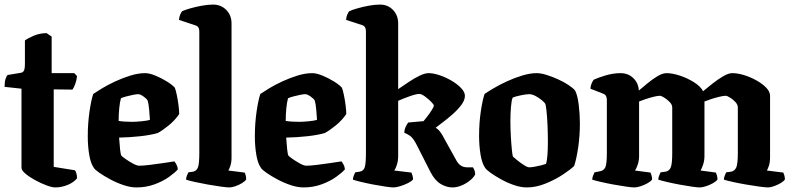

<svg xmlns="http://www.w3.org/2000/svg" viewBox="-22 -820 3458 840"><path d="M220 0Q206 0 181.5 -9Q157 -18 131.5 -32Q106 -46 89 -60.5Q72 -75 72 -86V-432L-2 -440Q-2 -462 2.5 -475.5Q7 -489 12 -492L66 -501Q78 -502 82.5 -510.5Q87 -519 87 -541V-643Q100 -653 126.5 -664Q153 -675 182 -675L204 -660V-500H303L315 -487Q313 -468 307 -452Q301 -436 295 -428L213 -429V-90L306 -75Q309 -71 312 -62Q315 -53 315 -40Q301 -22 274 -11Q247 0 220 0Z M575 0Q549 0 519 -10Q489 -20 461 -35Q433 -50 413.5 -63.5Q394 -77 389 -85Q375 -104 368.5 -142Q362 -180 362 -224Q362 -280 369.5 -331.5Q377 -383 386 -409Q399 -418 424.5 -433.5Q450 -449 482.5 -464Q515 -479 549 -489.5Q583 -500 613 -500Q632 -500 658.5 -489Q685 -478 709 -463Q733 -448 743 -436Q747 -426 751.5 -404.5Q756 -383 759 -359.5Q762 -336 762 -321Q743 -293 715 -270.5Q687 -248 668 -238Q637 -229 591.5 -224Q546 -219 499 -218Q501 -187 503.5 -165Q506 -143 509 -139Q511 -136 526.5 -125Q542 -114 559.5 -104.5Q577 -95 587 -95Q603 -95 632.5 -98.5Q662 -102 691.5 -106.5Q721 -111 741 -114Q745 -109 750 -100Q755 -91 756 -79Q744 -65 717.5 -46Q691 -27 654 -13.5Q617 0 575 0ZM555 -287Q573 -287 598.5 -289.5Q624 -292 634 -296Q633 -314 630.5 -341Q628 -368 624 -380Q619 -389 605 -398.5Q591 -408 583 -408Q575 -408 560 -405Q545 -402 530 -398Q515 -394 507 -390Q502 -372 499.5 -344.5Q497 -317 497 -291Q508 -289 524 -288Q540 -287 555 -287Z M981 0Q971 0 945 -3.5Q919 -7 888 -12.5Q857 -18 830 -24Q803 -30 792 -34Q792 -42 795.5 -51Q799 -60 802 -66L823 -69Q838 -72 844 -87.5Q850 -103 850 -151V-683Q850 -704 833 -709L761 -733Q762 -746 766.5 -756.5Q771 -767 775 -771Q785 -776 809 -783Q833 -790 860.5 -795Q888 -800 910 -800Q945 -800 968 -776.5Q991 -753 991 -717V-131Q991 -110 986 -95Q981 -80 977 -74L1048 -65Q1051 -61 1053 -52.5Q1055 -44 1055 -35Q1050 -27 1037 -19Q1024 -11 1008.5 -5.5Q993 0 981 0Z M1306 0Q1280 0 1250 -10Q1220 -20 1192 -35Q1164 -50 1144.5 -63.5Q1125 -77 1120 -85Q1106 -104 1099.5 -142Q1093 -180 1093 -224Q1093 -280 1100.5 -331.5Q1108 -383 1117 -409Q1130 -418 1155.5 -433.5Q1181 -449 1213.5 -464Q1246 -479 1280 -489.5Q1314 -500 1344 -500Q1363 -500 1389.5 -489Q1416 -478 1440 -463Q1464 -448 1474 -436Q1478 -426 1482.5 -404.5Q1487 -383 1490 -359.5Q1493 -336 1493 -321Q1474 -293 1446 -270.5Q1418 -248 1399 -238Q1368 -229 1322.5 -224Q1277 -219 1230 -218Q1232 -187 1234.5 -165Q1237 -143 1240 -139Q1242 -136 1257.5 -125Q1273 -114 1290.5 -104.5Q1308 -95 1318 -95Q1334 -95 1363.5 -98.5Q1393 -102 1422.5 -106.5Q1452 -111 1472 -114Q1476 -109 1481 -100Q1486 -91 1487 -79Q1475 -65 1448.5 -46Q1422 -27 1385 -13.5Q1348 0 1306 0ZM1286 -287Q1304 -287 1329.5 -289.5Q1355 -292 1365 -296Q1364 -314 1361.5 -341Q1359 -368 1355 -380Q1350 -389 1336 -398.5Q1322 -408 1314 -408Q1306 -408 1291 -405Q1276 -402 1261 -398Q1246 -394 1238 -390Q1233 -372 1230.5 -344.5Q1228 -317 1228 -291Q1239 -289 1255 -288Q1271 -287 1286 -287Z M1700 0Q1689 0 1665 -3.5Q1641 -7 1612 -12.5Q1583 -18 1558 -24Q1533 -30 1522 -34Q1522 -42 1525.5 -51Q1529 -60 1532 -66L1552 -69Q1569 -72 1574 -89Q1579 -106 1579 -151V-683Q1579 -692 1575.5 -699.5Q1572 -707 1563 -710L1492 -733Q1493 -746 1497.5 -756.5Q1502 -767 1506 -771Q1516 -776 1540 -783Q1564 -790 1591 -795Q1618 -800 1640 -800Q1675 -800 1697.5 -776.5Q1720 -753 1720 -717V-430Q1742 -445 1766.5 -461.5Q1791 -478 1814 -489Q1837 -500 1853 -500Q1874 -500 1901 -491Q1928 -482 1953.5 -467Q1979 -452 1995.5 -434.5Q2012 -417 2012 -401Q2012 -381 1995 -359Q1978 -337 1954 -316.5Q1930 -296 1910 -281Q1890 -266 1884 -261Q1888 -259 1895 -253Q1902 -247 1912 -231L1973 -121Q1981 -105 1993 -96.5Q2005 -88 2021 -88H2047Q2050 -84 2053.5 -75.5Q2057 -67 2057 -57Q2050 -43 2033 -29.5Q2016 -16 1996 -8Q1976 0 1958 0Q1931 0 1905.5 -15.5Q1880 -31 1861 -68L1798 -192Q1784 -218 1770 -227Q1756 -236 1747 -239Q1747 -253 1753 -265.5Q1759 -278 1764 -284L1831 -290Q1836 -296 1847 -310Q1858 -324 1867 -338.5Q1876 -353 1876 -358Q1876 -363 1863.5 -375.5Q1851 -388 1836.5 -398.5Q1822 -409 1813 -409Q1799 -409 1772 -399.5Q1745 -390 1720 -379V-138Q1720 -117 1714.5 -99.5Q1709 -82 1703 -74L1778 -65Q1780 -61 1782.5 -52.5Q1785 -44 1785 -35Q1779 -27 1763 -19Q1747 -11 1729 -5.5Q1711 0 1700 0Z M2283 0Q2257 0 2227.5 -10Q2198 -20 2171 -35Q2144 -50 2125 -63.5Q2106 -77 2101 -85Q2087 -104 2080.5 -143Q2074 -182 2074 -226Q2074 -282 2081.5 -332.5Q2089 -383 2098 -409Q2111 -418 2137 -433.5Q2163 -449 2195.5 -464Q2228 -479 2262.5 -489.5Q2297 -500 2326 -500Q2344 -500 2368.5 -492.5Q2393 -485 2418.5 -473.5Q2444 -462 2464.5 -448.5Q2485 -435 2494 -424Q2505 -403 2510 -361Q2515 -319 2515 -280Q2515 -225 2507.5 -174.5Q2500 -124 2490 -94Q2475 -79 2441 -56.5Q2407 -34 2365 -17Q2323 0 2283 0ZM2294 -88Q2302 -88 2316.5 -90.5Q2331 -93 2345 -96.5Q2359 -100 2367 -103Q2371 -115 2373 -141.5Q2375 -168 2375 -199Q2375 -233 2373.5 -270Q2372 -307 2369 -334.5Q2366 -362 2363 -367Q2360 -372 2348 -382Q2336 -392 2321 -400Q2306 -408 2293 -408Q2281 -408 2256.5 -403Q2232 -398 2221 -393Q2216 -382 2213.5 -353Q2211 -324 2211 -291Q2211 -257 2213 -222.5Q2215 -188 2217.5 -164Q2220 -140 2222 -135Q2225 -132 2239 -120.5Q2253 -109 2269 -98.5Q2285 -88 2294 -88Z M2753 0Q2743 0 2718 -3.5Q2693 -7 2663 -12.5Q2633 -18 2607 -24Q2581 -30 2569 -34Q2569 -42 2572.5 -51Q2576 -60 2579 -66L2604 -71Q2620 -74 2626.5 -88.5Q2633 -103 2633 -151V-383Q2633 -392 2629.5 -399.5Q2626 -407 2617 -410L2561 -432Q2562 -446 2567 -456.5Q2572 -467 2575 -471Q2591 -479 2625.5 -489.5Q2660 -500 2693 -500Q2726 -500 2748.5 -478.5Q2771 -457 2773 -424Q2790 -438 2811.5 -456Q2833 -474 2855 -487Q2877 -500 2894 -500Q2920 -500 2953 -489Q2986 -478 3014.5 -460Q3043 -442 3054 -421Q3072 -436 3095.5 -454.5Q3119 -473 3142 -486.5Q3165 -500 3182 -500Q3205 -500 3233 -491.5Q3261 -483 3287 -468.5Q3313 -454 3330 -436.5Q3347 -419 3347 -401V-131Q3347 -110 3342 -95Q3337 -80 3333 -74L3405 -65Q3407 -61 3409.5 -52.5Q3412 -44 3412 -35Q3407 -27 3393.5 -19Q3380 -11 3364.5 -5.5Q3349 0 3338 0Q3328 0 3301.5 -3.5Q3275 -7 3243 -12.5Q3211 -18 3184 -24Q3157 -30 3145 -34Q3145 -42 3148.5 -51Q3152 -60 3155 -66L3177 -69Q3192 -72 3199 -87Q3206 -102 3206 -151V-350Q3206 -362 3195.5 -373.5Q3185 -385 3172 -393Q3159 -401 3153 -401Q3143 -401 3124.5 -396.5Q3106 -392 3088 -386Q3070 -380 3060 -376V-138Q3060 -117 3054 -99.5Q3048 -82 3043 -74L3110 -65Q3112 -61 3114.5 -52.5Q3117 -44 3117 -35Q3112 -27 3098 -19Q3084 -11 3067.5 -5.5Q3051 0 3039 0Q3029 0 3004.5 -3.5Q2980 -7 2950.5 -12.5Q2921 -18 2895.5 -24Q2870 -30 2858 -34Q2858 -42 2861.5 -51Q2865 -60 2868 -66L2890 -69Q2906 -72 2912.5 -87.5Q2919 -103 2919 -151V-350Q2919 -362 2908 -373.5Q2897 -385 2884 -393Q2871 -401 2865 -401Q2855 -401 2837 -396.5Q2819 -392 2801.5 -386Q2784 -380 2774 -376V-138Q2774 -117 2768 -99.5Q2762 -82 2756 -74L2824 -65Q2826 -61 2828.5 -52.5Q2831 -44 2831 -35Q2826 -27 2812 -19Q2798 -11 2781.5 -5.5Q2765 0 2753 0Z"/></svg>

Font: Texturina 72pt ExtraBold
Style: Regular
Weight: 800
Designer: Guillermo Torres Carreño
Foundry: Omnibus-Type
Version: Version 1.002; ttfautohint (v1.8.3)